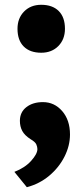

<svg xmlns="http://www.w3.org/2000/svg" viewBox="-20 -566 352 801"><path d="M92 215 40 151Q84 134 110 105Q136 76 136 56Q136 47 131.5 36.5Q127 26 108 15Q83 -1 73 -19.5Q63 -38 63 -62Q63 -98 90 -119Q117 -140 159 -140Q207 -140 239.5 -102.5Q272 -65 272 -5Q272 42 249 87.5Q226 133 185.5 167Q145 201 92 215ZM152 -346Q105 -346 79 -372Q53 -398 53 -446Q53 -490 80.5 -518Q108 -546 152 -546Q199 -546 225 -520Q251 -494 251 -446Q251 -402 223.5 -374Q196 -346 152 -346Z"/></svg>

Font: Lexend Black
Style: Regular
Weight: 900
Designer: Bonnie Shaver-Troup, Thomas Jockin
Foundry: Lexend
Version: Version 1.007; ttfautohint (v1.8.3)